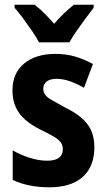

<svg xmlns="http://www.w3.org/2000/svg" viewBox="-20 -786 452 816"><path d="M381 -160Q381 -106 359 -68Q337 -30 294.5 -10Q252 10 191 10Q146 10 107.5 2.5Q69 -5 34 -21V-147Q66 -128 105.5 -115.5Q145 -103 181 -103Q214 -103 230.5 -115.5Q247 -128 247 -152Q247 -166 240 -178Q233 -190 212.5 -203Q192 -216 152 -235Q114 -254 87.5 -277Q61 -300 47 -330.5Q33 -361 33 -402Q33 -475 82.5 -516Q132 -557 216 -557Q260 -557 298 -546Q336 -535 375 -514L337 -413Q309 -429 279 -440Q249 -451 220 -451Q194 -451 179 -440Q164 -429 164 -409Q164 -395 171.5 -384Q179 -373 199.5 -361Q220 -349 257 -329Q296 -310 323.5 -287.5Q351 -265 366 -234.5Q381 -204 381 -160ZM146 -606Q135 -627 116.5 -654Q98 -681 78 -708Q58 -735 42 -753V-766H127Q147 -751 167.5 -730.5Q188 -710 210 -685Q233 -711 253 -730Q273 -749 294 -766H378V-753Q363 -734 343.5 -707.5Q324 -681 305.5 -654.5Q287 -628 275 -606Z"/></svg>

Font: Noto Sans Khmer Condensed
Style: Bold
Weight: 700
Width: 3
Designer: Danh Hong and the Monotype Design Team
Foundry: Monotype Imaging Inc.
Version: Version 2.004